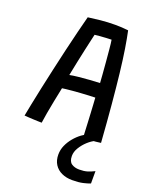

<svg xmlns="http://www.w3.org/2000/svg" viewBox="-167 -756 874 1104"><g transform="rotate(20 269.5 -204.0)"><path d="M523 163.5V239Q506 246 479.5 252Q453 258 414 258Q378 258 349.8 245Q321.5 232 305.5 207Q289.5 182 289.5 146.5Q289.5 117 301.5 90Q313.5 63 332.8 40Q352 17 374.8 0.2Q397.5 -16.5 418 -24.5L464 0Q442 9.5 419.2 30.2Q396.5 51 381 76.5Q365.5 102 365.5 127.5Q365.5 161.5 384.5 174.2Q403.5 187 431.5 187Q460 187 480.2 181Q500.5 175 523 163.5ZM137 7.5Q127.5 7.5 113.2 7Q99 6.5 83.5 5.8Q68 5 54 4.2Q40 3.5 30.5 2.5Q35.5 -23.5 44.8 -70.5Q54 -117.5 67 -177.2Q80 -237 94.5 -302.5Q109 -368 124.2 -432.8Q139.5 -497.5 153.5 -554.5Q167.5 -611.5 178.5 -652.5Q209 -657 252.8 -661.5Q296.5 -666 342 -666Q361.5 -666 382.5 -665Q403.5 -664 422.5 -661.5Q432 -617.5 441.8 -556.5Q451.5 -495.5 460.8 -414.5Q470 -333.5 479.2 -230.8Q488.5 -128 497.5 0Q486 2 467 3.8Q448 5.5 427.8 6.5Q407.5 7.5 390.5 7.5Q389.5 -7 388.5 -30.5Q387.5 -54 386 -82.8Q384.5 -111.5 383 -140.2Q381.5 -169 380 -193.5Q378.5 -218 377.5 -233.5Q361.5 -233 338.5 -232Q315.5 -231 290.2 -229.2Q265 -227.5 241.8 -225.5Q218.5 -223.5 201.5 -221.5Q184.5 -219.5 179 -218.5Q170 -176 161.5 -132.8Q153 -89.5 146.5 -52.8Q140 -16 137 7.5ZM192.5 -304.5Q211 -308.5 243.8 -312Q276.5 -315.5 312.2 -318Q348 -320.5 374.5 -321.5Q373.5 -337 371 -371Q368.5 -405 365 -445.5Q361.5 -486 358.2 -522.2Q355 -558.5 351.5 -578.5Q340 -578.5 318.8 -577.2Q297.5 -576 277.8 -574.2Q258 -572.5 250 -571.5Q247 -558.5 241 -532.2Q235 -506 227 -469.8Q219 -433.5 210.2 -391.2Q201.5 -349 192.5 -304.5Z"/></g></svg>

Font: Grandstander Thin
Style: Regular
Weight: 400
Version: Version 1.200